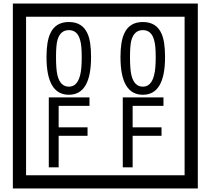

<svg xmlns="http://www.w3.org/2000/svg" viewBox="-20 -980 1195 1090"><path d="M1103 90H53V-960H1103ZM1028 15V-885H128V15ZM497 -656Q497 -442 371 -442Q244 -442 244 -656Q244 -744 265 -789Q294 -855 371 -855Q448 -855 477 -789Q497 -745 497 -656ZM444 -656Q444 -723 435 -752Q420 -809 371 -809Q322 -809 306 -752Q298 -723 298 -656Q298 -587 306 -553Q322 -488 371 -488Q419 -488 435 -554Q444 -587 444 -656ZM917 -656Q917 -442 791 -442Q664 -442 664 -656Q664 -744 685 -789Q714 -855 791 -855Q868 -855 897 -789Q917 -745 917 -656ZM864 -656Q864 -723 855 -752Q840 -809 791 -809Q742 -809 726 -752Q718 -723 718 -656Q718 -587 726 -553Q742 -488 791 -488Q839 -488 855 -554Q864 -587 864 -656ZM488 -379H313V-257H477V-209H313V-30H257V-427H488ZM908 -379H733V-257H897V-209H733V-30H677V-427H908Z"/></svg>

Font: Unicode BMP Fallback SIL
Style: Regular
Weight: 400
Foundry: NRSI, SIL International
Version: Version 5.1 Based on Unicode 5.1